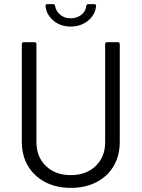

<svg xmlns="http://www.w3.org/2000/svg" viewBox="-20 -905 688 933"><path d="M86 -216V-690Q86 -700 96 -700H147Q157 -700 157 -690V-214Q157 -143 203 -98.5Q249 -54 324 -54Q399 -54 445 -98.5Q491 -143 491 -214V-690Q491 -700 501 -700H552Q562 -700 562 -690V-216Q562 -149 532.5 -98.5Q503 -48 449 -20Q395 8 324 8Q254 8 200 -20Q146 -48 116 -98.5Q86 -149 86 -216ZM201 -875V-877Q201 -885 210 -885H237Q247 -885 248 -875Q252 -850 273 -833Q294 -816 323 -816Q353 -816 374.5 -832.5Q396 -849 399 -875Q400 -885 410 -885H437Q447 -885 447 -876Q443 -833 408 -804.5Q373 -776 323 -776Q274 -776 240 -804.5Q206 -833 201 -875Z"/></svg>

Font: Amber EN
Style: Regular
Weight: 400
Designer: Jeremy Tribby
Foundry: Tribby Type Co.
Version: Version 1.403 November 24, 2021